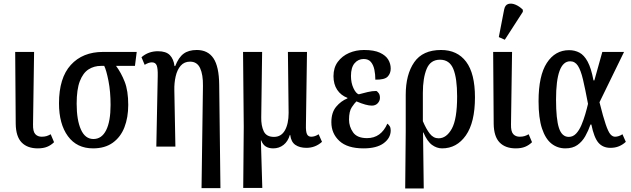

<svg xmlns="http://www.w3.org/2000/svg" viewBox="-20 -830 3575 1087"><path d="M194 10Q135 10 102.5 -23.5Q70 -57 69 -129L66 -536H173L167 -126Q166 -86 179.5 -71Q193 -56 216 -56Q232 -56 243.5 -59.5Q255 -63 267 -70L286 -25Q269 -8 247 1Q225 10 194 10Z M507 10Q415 10 364.5 -59Q314 -128 314 -245Q314 -389 381 -462.5Q448 -536 563 -536H754L744 -457H637Q666 -418 686 -367Q706 -316 706 -236Q706 -165 684.5 -109.5Q663 -54 618.5 -22Q574 10 507 10ZM509 -43Q556 -43 581 -93Q606 -143 606 -236Q606 -312 594 -372.5Q582 -433 570 -457H552Q512 -457 481 -437Q450 -417 432 -370.5Q414 -324 414 -243Q414 -151 438 -97Q462 -43 509 -43Z M1121 235 1129 -344Q1130 -407 1113 -444Q1096 -481 1056 -481Q1023 -481 1003 -458Q983 -435 974.5 -397.5Q966 -360 967 -319L973 0H865L873 -400Q874 -443 867 -460Q860 -477 840 -477Q822 -477 799 -463L781 -506Q820 -540 874 -540Q920 -540 941.5 -518Q963 -496 968 -456H972Q991 -505 1019.5 -526Q1048 -547 1094 -547Q1157 -547 1188.5 -500Q1220 -453 1221 -350L1228 235Z M1357 234 1360 -112 1356 -536H1464L1459 -166Q1458 -119 1473 -87Q1488 -55 1531 -55Q1572 -55 1593 -92Q1614 -129 1614 -191L1610 -536H1718L1712 -122Q1711 -85 1718 -70.5Q1725 -56 1742 -56Q1763 -56 1784 -70L1803 -27Q1765 7 1715 7Q1677 7 1652.5 -9.5Q1628 -26 1623 -66H1621Q1610 -29 1585 -9.5Q1560 10 1527 10Q1502 10 1485 -0.5Q1468 -11 1459 -35H1457L1465 234Z M2038 10Q1947 10 1901.5 -32Q1856 -74 1856 -138Q1856 -193 1883 -225.5Q1910 -258 1947 -273V-276Q1910 -290 1889 -321.5Q1868 -353 1868 -399Q1868 -447 1892.5 -480Q1917 -513 1956 -530Q1995 -547 2041 -547Q2098 -547 2131 -531.5Q2164 -516 2178 -492.5Q2192 -469 2192 -442Q2192 -414 2174.5 -396Q2157 -378 2105 -379Q2105 -409 2099.5 -435.5Q2094 -462 2080 -479Q2066 -496 2039 -496Q2008 -496 1987.5 -472Q1967 -448 1967 -400Q1967 -361 1981 -331Q1995 -301 2011 -296Q2037 -303 2062 -309Q2087 -315 2111 -315Q2117 -312 2124 -302.5Q2131 -293 2131 -276Q2131 -259 2118.5 -245.5Q2106 -232 2085 -232Q2054 -232 1998 -256Q1988 -247 1972 -223.5Q1956 -200 1956 -153Q1956 -113 1979 -80.5Q2002 -48 2058 -48Q2137 -48 2173 -130Q2180 -125 2186 -116Q2192 -107 2192 -92Q2192 -49 2152.5 -19.5Q2113 10 2038 10Z M2274 237 2277 -83V-293Q2277 -408 2325 -477.5Q2373 -547 2477 -547Q2569 -547 2619 -480.5Q2669 -414 2669 -279Q2669 -137 2617.5 -63.5Q2566 10 2483 10Q2453 10 2426 -9.5Q2399 -29 2377 -80H2375L2379 237ZM2463 -47Q2508 -47 2538 -101.5Q2568 -156 2568 -284Q2568 -387 2546.5 -439.5Q2525 -492 2471 -492Q2417 -492 2395.5 -440Q2374 -388 2374 -304V-144Q2393 -99 2413.5 -73Q2434 -47 2463 -47Z M2900 10Q2841 10 2808.5 -23.5Q2776 -57 2775 -129L2772 -536H2879L2873 -126Q2872 -86 2885.5 -71Q2899 -56 2922 -56Q2938 -56 2949.5 -59.5Q2961 -63 2973 -70L2992 -25Q2975 -8 2953 1Q2931 10 2900 10ZM2838 -605 2804 -620 2834 -775Q2839 -802 2857.5 -807.5Q2876 -813 2898.5 -803.5Q2921 -794 2940 -775V-763Z M3181 10Q3136 10 3102 -17Q3068 -44 3048.5 -102.5Q3029 -161 3029 -257Q3029 -402 3076 -474Q3123 -546 3202 -546Q3234 -546 3260.5 -532Q3287 -518 3307 -481Q3327 -444 3340 -375H3345L3390 -536H3513L3374 -251Q3395 -167 3409.5 -125Q3424 -83 3436 -69.5Q3448 -56 3462 -56Q3483 -56 3504 -70L3523 -27Q3506 -11 3484.5 -2Q3463 7 3436 7Q3393 7 3368 -22Q3343 -51 3328 -125H3323Q3311 -90 3293.5 -59Q3276 -28 3249 -9Q3222 10 3181 10ZM3200 -55Q3224 -55 3241.5 -73.5Q3259 -92 3271.5 -121.5Q3284 -151 3293.5 -183.5Q3303 -216 3309 -242Q3293 -327 3280.5 -380Q3268 -433 3251.5 -458Q3235 -483 3208 -483Q3128 -483 3128 -266Q3128 -156 3144.5 -105.5Q3161 -55 3200 -55Z"/></svg>

Font: Noto Serif ExtraCondensed Medium
Style: Regular
Weight: 500
Width: 2
Designer: Monotype Design Team
Foundry: Monotype Imaging Inc.
Version: Version 2.015